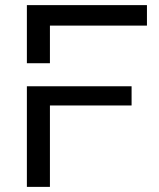

<svg xmlns="http://www.w3.org/2000/svg" viewBox="-20 -730 623 750"><path d="M85 0V-393H494V-318H175V0ZM85 -710H554V-630H175V-483H85Z"/></svg>

Font: Raleway Medium Alt1
Style: Regular
Weight: 500
Designer: Matt McInerney, Pablo Impallari, Rodrigo Fuenzalida
Foundry: Matt McInerney, Pablo Impallari, Rodrigo Fuenzalida
Version: Version 3.000g; ttfautohint (v1.5) -l 8 -r 28 -G 28 -x 14 -D